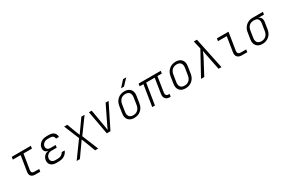

<svg xmlns="http://www.w3.org/2000/svg" viewBox="133 -2248 5733 3890"><g transform="rotate(-30 3000.0 -302.5)"><path d="M341 0Q275 0 244.5 -34.5Q214 -69 224 -133L281 -490H98L107 -550H554L545 -490H347L290 -133Q279 -60 350 -60H466L457 0Z M881 9H829Q745 9 702 -34.5Q659 -78 669 -148Q678 -204 716 -241.5Q754 -279 811 -283V-287Q760 -290 736 -324Q712 -358 720 -411Q727 -454 754.5 -487.5Q782 -521 825.5 -540Q869 -559 922 -559H976Q1058 -559 1098 -522Q1138 -485 1138 -421H1070Q1067 -457 1043 -478.5Q1019 -500 967 -500H913Q866 -500 829.5 -472Q793 -444 787 -404Q781 -364 805 -338.5Q829 -313 876 -313H998L989 -255H868Q816 -255 780.5 -225.5Q745 -196 738 -151Q731 -108 759 -79Q787 -50 839 -50H891Q945 -50 980.5 -71.5Q1016 -93 1032 -127H1100Q1078 -64 1022 -27.5Q966 9 881 9Z M1204 180 1478 -197 1333 -550H1406L1489 -330Q1495 -313 1505.5 -289Q1516 -265 1523 -248Q1535 -265 1551.5 -289Q1568 -313 1580 -330L1736 -550H1811L1554 -198L1708 180H1636L1543 -64Q1537 -80 1526.5 -104.5Q1516 -129 1510 -146Q1497 -129 1480.5 -104.5Q1464 -80 1452 -64L1280 180Z M2013 0 1913 -550H1978L2046 -156Q2051 -127 2055.5 -97Q2060 -67 2062 -50Q2070 -67 2083.5 -97Q2097 -127 2112 -156L2303 -550H2373L2099 0Z M2654 10Q2562 10 2516 -45Q2470 -100 2485 -194L2510 -356Q2525 -450 2589 -505Q2653 -560 2745 -560Q2837 -560 2883 -505Q2929 -450 2914 -356L2889 -194Q2874 -100 2810.5 -45Q2747 10 2654 10ZM2663 -48Q2728 -48 2769.5 -86Q2811 -124 2823 -194L2848 -356Q2859 -426 2829.5 -464Q2800 -502 2736 -502Q2671 -502 2629.5 -464Q2588 -426 2576 -356L2551 -194Q2540 -124 2569.5 -86Q2599 -48 2663 -48ZM2719 -645 2847 -785H2921L2788 -645Z M3481 5Q3416 5 3384 -35Q3352 -75 3363 -143L3417 -491H3218L3140 0H3076L3154 -491H3066L3075 -550H3593L3584 -491H3482L3427 -141Q3420 -101 3437 -78.5Q3454 -56 3488 -56H3515L3505 5Z M3854 10Q3762 10 3716 -45Q3670 -100 3685 -194L3710 -356Q3725 -450 3789 -505Q3853 -560 3945 -560Q4037 -560 4083 -505Q4129 -450 4114 -356L4089 -194Q4074 -100 4010.5 -45Q3947 10 3854 10ZM3863 -48Q3928 -48 3969.5 -86Q4011 -124 4023 -194L4048 -356Q4059 -426 4029.5 -464Q4000 -502 3936 -502Q3871 -502 3829.5 -464Q3788 -426 3776 -356L3751 -194Q3740 -124 3769.5 -86Q3799 -48 3863 -48Z M4218 0 4514 -540 4470 -730H4543L4696 0H4628L4556 -357Q4549 -391 4543 -423.5Q4537 -456 4534 -474Q4527 -456 4514 -423.5Q4501 -391 4483 -357L4294 0Z M5173 0Q5103 0 5070 -38Q5037 -76 5047 -143L5102 -490H4898L4907 -550H5178L5113 -143Q5107 -103 5125 -81.5Q5143 -60 5182 -60H5309L5300 0Z M5653 10Q5561 10 5515 -45.5Q5469 -101 5484 -194L5509 -352Q5518 -411 5550.5 -455.5Q5583 -500 5632 -525Q5681 -550 5742 -550H5983L5974 -491H5836Q5880 -481 5900.5 -444Q5921 -407 5912 -352L5887 -194Q5878 -132 5845.5 -86.5Q5813 -41 5763.5 -15.5Q5714 10 5653 10ZM5662 -48Q5726 -48 5768 -86.5Q5810 -125 5821 -194L5846 -352Q5857 -420 5831 -456Q5805 -492 5732 -492Q5669 -492 5627.5 -456Q5586 -420 5575 -352L5550 -194Q5539 -125 5568.5 -86.5Q5598 -48 5662 -48Z"/></g></svg>

Font: NKDuy Mono ExtraLight
Style: Italic
Weight: 200
Italic angle: -9°
Monospace: yes
Designer: NKDuy
Foundry: NKDuy
Version: Version 2.251; ttfautohint (v1.8.4.7-5d5b)